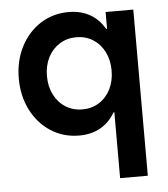

<svg xmlns="http://www.w3.org/2000/svg" viewBox="-52 -565 718 823"><g transform="rotate(-5 306.5 -153.5)"><path d="M431.6 210.9V-72.3H427.7Q403.3 -29.8 364.3 -8.1Q325.2 13.7 273.4 13.7Q205.6 13.7 151.6 -21Q97.7 -55.7 66.9 -116.2Q36.1 -176.8 36.1 -252Q36.1 -327.1 66.9 -387.7Q97.7 -448.2 151.6 -482.9Q205.6 -517.6 273.4 -517.6Q325.2 -517.6 364.3 -495.8Q403.3 -474.1 427.7 -431.6H431.6V-503.9H550.8V210.9ZM435.5 -252Q435.5 -296.9 417.7 -332.3Q399.9 -367.7 368.4 -387.5Q336.9 -407.2 296.9 -407.2Q256.3 -407.2 224.6 -387.2Q192.9 -367.2 175 -332Q157.2 -296.9 157.2 -252Q157.2 -207 175 -171.9Q192.9 -136.7 224.6 -116.7Q256.3 -96.7 296.9 -96.7Q336.9 -96.7 368.4 -116.5Q399.9 -136.2 417.7 -171.6Q435.5 -207 435.5 -252Z"/></g></svg>

Font: Wanted Sans SemiBold
Style: Regular
Weight: 600
Designer: Original Design by Kil Hyung-jin and Kang Hanbin, Wanted Lab, Inc; Hangeul from Source Han Sans by Jang Soo-young and Ka
Foundry: Wanted Lab, Inc.
Version: Version 1.003